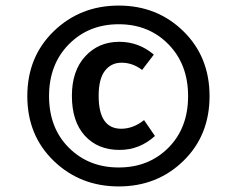

<svg xmlns="http://www.w3.org/2000/svg" viewBox="-20 -778 850 689"><path d="M173 -666Q268 -758 406 -758Q544 -758 638 -666Q732 -574 732 -433Q732 -292 638 -200.5Q544 -109 406 -109Q268 -109 173 -200.5Q78 -292 78 -433Q78 -574 173 -666ZM584.5 -619Q514 -691 406 -691Q298 -691 227 -619Q156 -547 156 -433Q156 -319 227 -248Q298 -177 406 -177Q514 -177 584.5 -248Q655 -319 655 -433Q655 -547 584.5 -619ZM408 -628Q478 -628 532 -582L490 -527Q456 -553 416 -553Q379 -553 356.5 -524Q334 -495 334 -434Q334 -316 415 -316Q458 -316 497 -347L536 -290Q481 -240 409 -240Q331 -240 284.5 -291Q238 -342 238 -434Q238 -524 286 -576Q334 -628 408 -628Z"/></svg>

Font: FiraGO Medium
Style: Regular
Weight: 500
Designer: bBox Type
Foundry: bBox Type GmbH
Version: Version 1.001;PS 001.001;hotconv 1.0.88;makeotf.lib2.5.64775